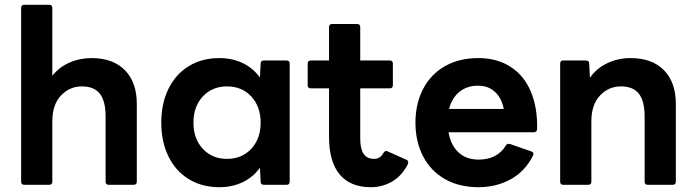

<svg xmlns="http://www.w3.org/2000/svg" viewBox="-20 -770 2900 800"><path d="M81 0Q68 0 68 -13V-737Q68 -750 81 -750H185Q198 -750 198 -737V-454Q226 -490 269 -509Q312 -528 361 -528Q451 -528 500.5 -477.5Q550 -427 550 -337V-13Q550 0 537 0H433Q420 0 420 -13V-284Q420 -349 396 -379.5Q372 -410 321 -410Q270 -410 234 -372Q198 -334 198 -264V-13Q198 0 185 0Z M652 -259Q652 -338 681.5 -399Q711 -460 766 -494Q821 -528 894 -528Q948 -528 991.5 -507Q1035 -486 1063 -447L1066 -505Q1066 -518 1080 -518H1174Q1187 -518 1187 -505V-13Q1187 0 1174 0H1080Q1066 0 1066 -13L1063 -71Q1035 -32 991.5 -11Q948 10 894 10Q821 10 766 -24Q711 -58 681.5 -119Q652 -180 652 -259ZM1066 -259Q1066 -326 1027 -368Q988 -410 926 -410Q864 -410 825 -368Q786 -326 786 -259Q786 -192 825 -150Q864 -108 926 -108Q988 -108 1027 -150Q1066 -192 1066 -259Z M1351 -200V-402H1275Q1262 -402 1262 -415V-505Q1262 -518 1275 -518H1351V-657Q1351 -670 1364 -670H1468Q1481 -670 1481 -657V-518H1604Q1617 -518 1617 -505V-415Q1617 -402 1604 -402H1481V-192Q1481 -150 1495 -129Q1509 -108 1539 -108Q1564 -108 1578 -133Q1585 -145 1596 -139L1674 -104Q1681 -101 1681 -93Q1681 -89 1678 -83Q1652 -35 1612 -12.5Q1572 10 1525 10Q1440 10 1395.5 -43Q1351 -96 1351 -200Z M1711 -259Q1711 -337 1742.5 -398.5Q1774 -460 1833.5 -494Q1893 -528 1973 -528Q2051 -528 2107.5 -491.5Q2164 -455 2192 -388Q2220 -321 2218 -232Q2217 -219 2204 -219H1849Q1858 -165 1890.5 -135Q1923 -105 1974 -105Q2052 -105 2088 -164Q2093 -173 2105 -170L2194 -139Q2207 -134 2201 -122Q2168 -56 2108 -23Q2048 10 1973 10Q1893 10 1833.5 -24Q1774 -58 1742.5 -119.5Q1711 -181 1711 -259ZM1851 -316H2079Q2070 -362 2042 -387.5Q2014 -413 1972 -413Q1926 -413 1894.5 -387.5Q1863 -362 1851 -316Z M2327 0Q2314 0 2314 -13V-505Q2314 -518 2327 -518H2421Q2435 -518 2435 -505L2438 -446Q2466 -486 2511 -507Q2556 -528 2607 -528Q2697 -528 2746.5 -477.5Q2796 -427 2796 -337V-13Q2796 0 2783 0H2679Q2666 0 2666 -13V-284Q2666 -349 2642 -379.5Q2618 -410 2567 -410Q2516 -410 2480 -372Q2444 -334 2444 -264V-13Q2444 0 2431 0Z"/></svg>

Font: LINE Seed Sans TH
Style: Bold
Weight: 700
Designer: Dalton Maag Ltd | Thai characters by Cadson Demak Co.,Ltd.
Foundry: Dalton Maag Ltd
Version: Version 1.002